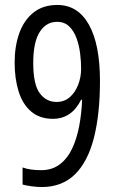

<svg xmlns="http://www.w3.org/2000/svg" viewBox="-20 -744 469 774"><path d="M383 -417Q383 -284 358.5 -188Q334 -92 282 -41Q230 10 148 10Q130 10 107.5 7Q85 4 71 0V-69Q100 -58 146 -58Q190 -58 221 -81.5Q252 -105 271 -145.5Q290 -186 299.5 -237Q309 -288 311 -342H307Q269 -265 193 -265Q140 -265 105.5 -294.5Q71 -324 55 -375.5Q39 -427 39 -492Q39 -557 57.5 -609.5Q76 -662 114.5 -693Q153 -724 211 -724Q294 -724 338.5 -644.5Q383 -565 383 -417ZM210 -656Q166 -656 140 -615Q114 -574 114 -490Q114 -404 140 -368.5Q166 -333 208 -333Q239 -333 261 -352Q283 -371 295 -402Q307 -433 307 -467Q307 -496 303 -528.5Q299 -561 288.5 -590Q278 -619 259 -637.5Q240 -656 210 -656Z"/></svg>

Font: Noto Sans Sinhala UI ExtraCondensed
Style: Regular
Weight: 400
Width: 2
Designer: Jelle Bosma - Monotype Design Team
Foundry: Monotype Imaging Inc.
Version: Version 2.006; ttfautohint (v1.8.4.7-5d5b)